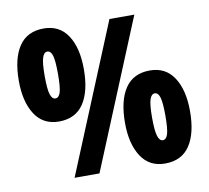

<svg xmlns="http://www.w3.org/2000/svg" viewBox="-80 -814 993 912"><g transform="rotate(-10 416.0 -358.0)"><path d="M183 -276Q107 -276 67.5 -337Q28 -398 28 -499Q28 -606 67.5 -665Q107 -724 187 -724Q263 -724 302.5 -664Q342 -604 342 -501Q342 -394 302.5 -335Q263 -276 183 -276ZM209 0 503 -714H623L329 0ZM185 -387Q202 -387 209.5 -411.5Q217 -436 217 -500Q217 -563 209.5 -588Q202 -613 185 -613Q169 -613 161 -588Q153 -563 153 -501Q153 -437 161 -412Q169 -387 185 -387ZM645 8Q569 8 529.5 -53Q490 -114 490 -215Q490 -322 529.5 -381Q569 -440 649 -440Q725 -440 764.5 -379.5Q804 -319 804 -217Q804 -110 764.5 -51Q725 8 645 8ZM653 -103Q670 -103 677.5 -128Q685 -153 685 -216Q685 -279 677.5 -304Q670 -329 653 -329Q637 -329 629 -304Q621 -279 621 -217Q621 -155 629 -129Q637 -103 653 -103Z"/></g></svg>

Font: Noto Sans Malayalam ExtraCondensed Black
Style: Regular
Weight: 900
Width: 2
Designer: Jelle Bosma - Monotype Design Team
Foundry: Monotype Imaging Inc.
Version: Version 2.104; ttfautohint (v1.8.4.7-5d5b)